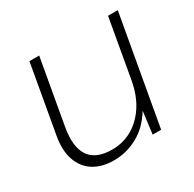

<svg xmlns="http://www.w3.org/2000/svg" viewBox="-119 -629 778 768"><g transform="rotate(-30 269.5 -244.5)"><path d="M201 12Q145 12 107 -12Q69 -36 53.5 -82.5Q38 -129 51 -196L105 -501H150L97 -202Q82 -116 111.5 -72.5Q141 -29 216 -29Q265 -29 306.5 -52Q348 -75 378 -119.5Q408 -164 420 -229L468 -501H513L424 0H385L398 -103Q362 -44 310 -16Q258 12 201 12Z"/></g></svg>

Font: DM Sans 18pt ExtraLight
Style: Italic
Weight: 250
Italic angle: -10°
Designer: Colophon Foundry, Jonny Pinhorn
Foundry: Colophon Foundry
Version: Version 4.004;gftools[0.9.30]